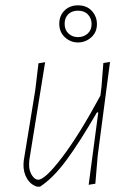

<svg xmlns="http://www.w3.org/2000/svg" viewBox="-20 -688 494 719"><path d="M272 -668Q305 -668 324 -647Q343 -626 343 -598Q343 -567 321.5 -548Q300 -529 272 -529Q244 -529 223 -548.5Q202 -568 202 -599Q202 -629 221.5 -648.5Q241 -668 272 -668ZM272 -648Q249 -648 235.5 -634.5Q222 -621 222 -599Q222 -576 236.5 -562.5Q251 -549 272 -549Q293 -549 308 -562Q323 -575 323 -598Q323 -619 309.5 -633.5Q296 -648 272 -648ZM149 -455 90 -90 89 -75Q88 -50 99 -32.5Q110 -15 123 -15Q149 -15 213.5 -100Q278 -185 356 -330L360 -362L367 -452L392 -456L346 -106L337 0L312 4L348 -267H343Q278 -155 228.5 -88Q179 -21 130 11H119Q95 4 81 -19.5Q67 -43 68 -74L69 -87L112 -350L124 -451Z"/></svg>

Font: Alegreya Sans Thin
Style: Italic
Weight: 100
Italic angle: -7°
Designer: Juan Pablo del Peral
Foundry: Huerta Tipografica
Version: Version 2.007